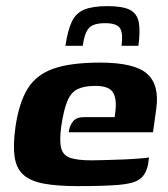

<svg xmlns="http://www.w3.org/2000/svg" viewBox="-20 -608 554 633"><path d="M237.5 5.6Q167.9 5.6 123.8 -2.7Q79.7 -11 56.5 -32.3Q33.4 -53.6 28.1 -91.7Q22.7 -129.7 31 -189.7Q42.7 -269.5 71.1 -315.5Q99.4 -361.6 156.2 -381.6Q213 -401.6 310.4 -401.6Q423.6 -401.6 464.9 -364.8Q506.2 -328.1 495.2 -249.3L484.4 -171.9H206.3Q209.3 -193.4 220.7 -207.7Q232.1 -221.9 257.9 -221.9H358L360.7 -243.2Q365.2 -283.3 352 -304Q338.8 -324.8 293.9 -324.8Q257.3 -324.8 235.7 -314.1Q214 -303.5 202.2 -275.2Q190.3 -246.8 182 -192.4Q175.5 -144.6 181.5 -120.3Q187.5 -96 211.4 -87.7Q235.3 -79.4 281.5 -79.4Q298.8 -79.4 327.8 -80.3Q356.8 -81.1 387.8 -82.3Q418.7 -83.6 442.1 -85.6Q465.4 -87.5 471.3 -89.1L468.9 -70.7Q467.2 -56.8 460 -41.2Q452.8 -25.5 439 -16.4Q419.2 -2.4 370.5 1.6Q321.8 5.6 237.5 5.6ZM334.4 -587.8Q383.7 -587.8 407.7 -575.8Q431.8 -563.8 437.4 -535.2Q443 -506.6 436.3 -457H380.7Q386.3 -499.6 375.2 -515.6Q364 -531.6 326.6 -531.6Q286 -531.6 272 -514.2Q257.9 -496.8 252.9 -457H195.6Q203.4 -508.3 216.8 -536.6Q230.2 -564.8 257.7 -576.3Q285.3 -587.8 334.4 -587.8Z"/></svg>

Font: Genos Thin
Style: Italic
Weight: 100
Italic angle: -8°
Designer: Robert E. Leuschke
Foundry: Robert E. Leuschke
Version: Version 1.010